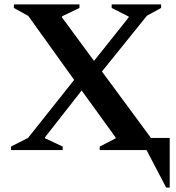

<svg xmlns="http://www.w3.org/2000/svg" viewBox="-20 -680 799 870"><path d="M30 0V-16L107 -55L316 -318L108 -608L43 -644V-660H340V-644L261 -606V-601L406 -404L563 -601V-605L486 -644V-660H710V-644L646 -609L442 -356L664 -55H749V170H733L644 0H432V-16L504 -53V-57L350 -270L184 -58L183 -54L264 -16V0Z"/></svg>

Font: Spectral SemiBold
Style: Regular
Weight: 600
Designer: Jean-Baptiste Levee
Foundry: Production Type
Version: Version 2.001